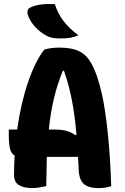

<svg xmlns="http://www.w3.org/2000/svg" viewBox="-20 -954 640 984"><path d="M217 0Q199 4 180.5 7Q162 10 145 10Q103 10 77.5 -5Q52 -20 52 -57Q52 -107 55 -157Q36 -168 30.5 -195Q25 -222 25 -265V-290H68Q87 -426 124 -533.5Q161 -641 207 -700Q242 -710 283 -710Q342 -710 378 -695Q414 -680 436.5 -647.5Q459 -615 477 -563Q503 -487 518.5 -383.5Q534 -280 543 -146Q545 -112 547 -75Q549 -38 550 0Q536 5 519 7.5Q502 10 484 10Q435 10 410 -11Q385 -32 383 -88Q382 -121 380 -150H220Q218 -83 217 0ZM264 -290Q330 -290 366 -261L372 -264Q364 -358 349 -437.5Q334 -517 308 -591H302Q275 -525 257.5 -454Q240 -383 230 -290ZM261 -933Q277 -883 306 -845.5Q335 -808 382 -773Q357 -763 337 -760Q317 -757 292 -757Q267 -757 251 -759.5Q235 -762 218 -771Q187 -788 163 -813Q139 -838 126 -869Q111 -904 136 -916Q159 -927 190.5 -931Q222 -935 261 -933Z"/></svg>

Font: Recursive Mn Csl St XBd
Style: Regular
Weight: 800
Monospace: yes
Version: Version 1.079;hotconv 1.0.112;makeotfexe 2.5.65598; ttfautoh